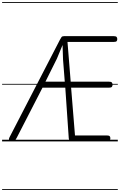

<svg xmlns="http://www.w3.org/2000/svg" viewBox="-25 -1349 1144 1832"><path d="M85 0Q75 0 68.2 -4.2Q61.5 -8.5 60.2 -17Q59 -25.5 65.5 -38.5L547 -970Q556 -987.5 562.5 -995.8Q569 -1004 586 -1004H1061Q1081.5 -1004 1087.8 -996Q1094 -988 1094 -976Q1094 -963.5 1087.8 -956.2Q1081.5 -949 1061 -949H619L649.5 -569.5H1016Q1036 -569.5 1042.5 -561.5Q1049 -553.5 1049 -540.5Q1049 -528.5 1042.5 -520.5Q1036 -512.5 1016 -512.5H653.5L690.5 -56.5H994.5Q1015 -56.5 1021.5 -49.5Q1028 -42.5 1028 -30Q1028 -17 1021.5 -8.5Q1015 0 994.5 0H663.5Q643 0 637.5 -9.8Q632 -19.5 631 -31L598 -512.5H380.5L135 -35Q124.5 -14.5 115.2 -7.2Q106 0 85 0ZM408.5 -569.5H593L576.5 -780.5L572 -919.5L518 -789.5ZM85 0Q75 0 68.2 -4.2Q61.5 -8.5 60.2 -17Q59 -25.5 65.5 -38.5L547 -970Q556 -987.5 562.5 -995.8Q569 -1004 586 -1004H1061Q1081.5 -1004 1087.8 -996Q1094 -988 1094 -976Q1094 -963.5 1087.8 -956.2Q1081.5 -949 1061 -949H619L649.5 -569.5H1016Q1036 -569.5 1042.5 -561.5Q1049 -553.5 1049 -540.5Q1049 -528.5 1042.5 -520.5Q1036 -512.5 1016 -512.5H653.5L690.5 -56.5H994.5Q1015 -56.5 1021.5 -49.5Q1028 -42.5 1028 -30Q1028 -17 1021.5 -8.5Q1015 0 994.5 0H663.5Q643 0 637.5 -9.8Q632 -19.5 631 -31L598 -512.5H380.5L135 -35Q124.5 -14.5 115.2 -7.2Q106 0 85 0ZM408.5 -569.5H593L576.5 -780.5L572 -919.5L518 -789.5ZM-5 455H1099V463H-5ZM-5 -16H1099V0H-5ZM-5 -549H1099V-541H-5ZM-5 -1329H1099V-1321H-5Z"/></svg>

Font: Edu SA Dotted Guide
Style: Regular
Weight: 400
Designer: Tina and Corey Anderson, Eben Sorkin, Mirko Velimirovic
Foundry: Google for Education
Version: Version 2.000